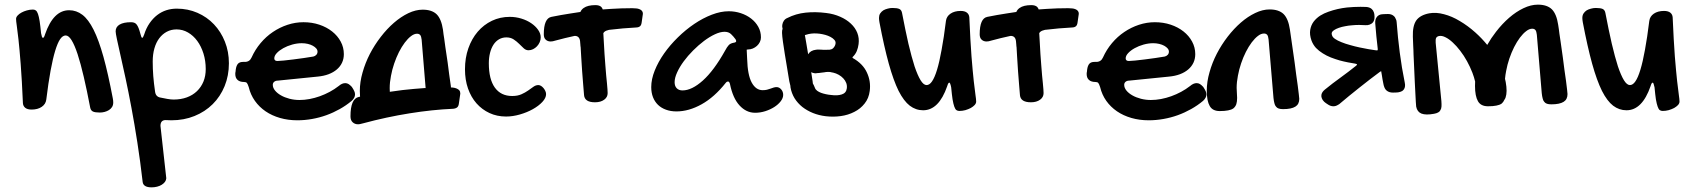

<svg xmlns="http://www.w3.org/2000/svg" viewBox="-20 -475 7226 822"><path d="M48.8 -394Q48.8 -401.4 55.2 -408.4Q61.5 -415.5 71.8 -421.1Q82 -426.8 95 -430.4Q107.9 -434.1 121.1 -434.1Q128.4 -434.1 133.5 -430.2Q138.7 -426.3 142.6 -415.3Q146.5 -404.3 149.7 -384.5Q152.8 -364.7 155.8 -333Q157.7 -323.2 159.4 -318.1Q161.1 -313 164.1 -313Q168.5 -313 172.9 -328.1Q208.5 -431.2 275.9 -431.2Q307.1 -431.2 332.8 -411.6Q358.4 -392.1 380.6 -347.9Q402.8 -303.7 422.9 -231.7Q442.9 -159.7 462.9 -54.2Q463.9 -48.8 464.4 -44.4Q464.8 -40 464.8 -36.1Q464.8 -24.9 459.7 -16.8Q454.6 -8.8 446.3 -3.7Q438 1.5 427.7 4.2Q417.5 6.8 407.2 6.8Q386.7 6.8 377.7 2.4Q368.7 -2 366.2 -14.2Q352.1 -88.4 338.6 -146Q325.2 -203.6 312.3 -242.9Q299.3 -282.2 286.6 -302.7Q273.9 -323.2 261.2 -323.2Q248.5 -323.2 237.5 -307.4Q226.6 -291.5 216.3 -257.8Q206.1 -224.1 196.5 -172.4Q187 -120.6 178.2 -48.8Q175.8 -29.3 158.7 -17.6Q141.6 -5.9 115.2 -5.9Q97.7 -5.9 88.4 -13.2Q79.1 -20.5 78.1 -33.2Q73.7 -134.8 68.6 -200.4Q63.5 -266.1 59.1 -305.9Q54.7 -345.7 51.8 -365.2Q48.8 -384.8 48.8 -394Z M475.1 -340.8Q475.1 -359.9 492.2 -369.9Q509.3 -379.9 541 -379.9Q548.3 -379.9 554.2 -377.9Q560.1 -376 564.7 -370.4Q569.3 -364.7 573.2 -355Q577.1 -345.2 581.1 -330.1Q585 -313 588.9 -313Q592.3 -313 597.2 -327.1Q606 -355 620.4 -375.7Q634.8 -396.5 652.8 -410.4Q670.9 -424.3 692.1 -431.2Q713.4 -438 736.8 -438Q784.2 -438 825.2 -420.2Q866.2 -402.3 896 -370.8Q925.8 -339.4 942.9 -296.6Q960 -253.9 960 -204.1Q960 -151.4 941.7 -106.4Q923.3 -61.5 890.6 -29.1Q857.9 3.4 812.7 21.7Q767.6 40 713.9 40L689 39.1Q667 39.1 667 64L691.9 288.1Q691.4 296.4 686.3 303.5Q681.2 310.5 672.6 315.9Q664.1 321.3 652.6 324.2Q641.1 327.1 628.9 327.1Q593.8 327.1 590.8 304.2Q580.6 215.3 568.1 135.3Q555.7 55.2 542.7 -13.9Q529.8 -83 517.6 -139.6Q505.4 -196.3 495.8 -238.3Q486.3 -280.3 480.7 -306.6Q475.1 -333 475.1 -340.8ZM633.8 -211.9Q633.8 -180.2 636.2 -149.2Q638.7 -118.2 644 -82Q647 -60.1 668 -57.1Q680.7 -54.2 696.5 -51.5Q712.4 -48.8 723.1 -48.8Q754.4 -48.8 779.8 -58.1Q805.2 -67.4 823.2 -84.7Q841.3 -102.1 851.1 -126Q860.8 -149.9 860.8 -179.2Q860.8 -214.8 851.1 -245.8Q841.3 -276.9 824.5 -299.8Q807.6 -322.8 784.9 -335.9Q762.2 -349.1 735.8 -349.1Q712.9 -349.1 694.1 -339.1Q675.3 -329.1 661.9 -311.3Q648.4 -293.5 641.1 -268.1Q633.8 -242.7 633.8 -211.9Z M1430.2 -106.9Q1444.3 -119.1 1458 -119.1Q1465.8 -119.1 1472.2 -115.2Q1478.5 -111.3 1486.3 -103Q1493.7 -91.8 1496.8 -84.7Q1500 -77.6 1500 -70.8Q1500 -56.2 1485.4 -43Q1461.9 -23.4 1434.6 -8.1Q1407.2 7.3 1377.4 18.1Q1347.7 28.8 1315.9 34.4Q1284.2 40 1252.9 40Q1213.4 40 1178.7 30Q1144 20 1116.9 1.5Q1089.8 -17.1 1071.3 -43.2Q1052.7 -69.3 1044.9 -102.1Q1040.5 -115.7 1036.9 -119.9Q1033.2 -124 1024.9 -124Q1006.8 -124 997.1 -132.8Q987.3 -141.6 987.3 -158.2Q987.3 -165 988.3 -167L989.3 -176.8Q991.7 -194.3 998.8 -202.1Q1005.9 -210 1021 -210H1028.3Q1048.8 -210 1057.1 -229Q1072.3 -262.7 1095.7 -290.5Q1119.1 -318.4 1148.4 -338.1Q1177.7 -357.9 1211.2 -368.9Q1244.6 -379.9 1279.3 -379.9Q1315.4 -379.9 1346.9 -369.4Q1378.4 -358.9 1401.9 -340.3Q1425.3 -321.8 1438.7 -296.9Q1452.1 -272 1452.1 -243.2Q1452.1 -223.1 1444.3 -206.5Q1436.5 -189.9 1421.9 -177.5Q1407.2 -165 1386.5 -157.2Q1365.7 -149.4 1339.4 -147L1169.9 -129.9Q1160.2 -129.9 1154.1 -125Q1147.9 -120.1 1147.9 -111.8Q1147.9 -99.1 1157.5 -87.4Q1167 -75.7 1182.9 -66.7Q1198.7 -57.6 1219.5 -52.2Q1240.2 -46.9 1262.2 -46.9Q1283.2 -46.9 1305.4 -51Q1327.6 -55.2 1349.4 -63Q1371.1 -70.8 1391.6 -81.8Q1412.1 -92.8 1430.2 -106.9ZM1321.3 -232.9Q1328.6 -234.4 1334 -240Q1339.4 -245.6 1339.4 -253.9Q1339.4 -261.2 1334 -267.6Q1328.6 -273.9 1319.3 -279.1Q1310.1 -284.2 1297.9 -287.1Q1285.6 -290 1272 -290Q1252 -290 1231 -284.2Q1210 -278.3 1192.9 -268.8Q1175.8 -259.3 1165 -247.8Q1154.3 -236.3 1154.3 -225.1Q1154.3 -213.9 1168 -213.9Q1176.3 -213.9 1194.8 -215.8Q1213.4 -217.8 1235.8 -220.5Q1258.3 -223.1 1281.2 -226.6Q1304.2 -230 1321.3 -232.9Z M1648.9 -82 1648.4 -97.7Q1648.4 -122.6 1653.8 -149.9Q1658.7 -176.8 1667.5 -202.6Q1676.3 -228.5 1688 -252Q1699.7 -274.9 1712.9 -292.5Q1726.1 -310.1 1739.7 -320.3Q1752.9 -330.6 1765.6 -330.6Q1774.4 -330.6 1779.3 -324.7Q1783.7 -318.8 1785.2 -304.7L1802.2 -98.1H1799.3Q1750.5 -94.7 1703.1 -89.4Q1675.8 -85.9 1648.9 -82ZM1934.6 -96.2Q1927.7 -99.1 1918.5 -100.1L1910.6 -100.6L1910.2 -106.4Q1906.7 -129.4 1903.3 -154.8L1896.5 -207.5Q1892.6 -233.9 1886.7 -273.4Q1884.8 -287.1 1881.8 -309.6L1878.9 -328.1L1876.5 -347.7Q1869.6 -393.6 1849.6 -413.6Q1829.1 -433.6 1789.6 -433.6Q1759.8 -433.6 1728 -418.5Q1696.3 -403.3 1666.5 -377.4Q1636.7 -351.6 1610.4 -317.4Q1583.5 -282.7 1563.5 -244.1Q1543.5 -205.1 1532.2 -164.6Q1520.5 -124 1520.5 -85.4Q1520.5 -72.3 1521.5 -61L1516.6 -60.1Q1480.5 -52.7 1480.5 22.9Q1480.5 40 1489.7 48.3Q1499 57.1 1512.7 57.1Q1518.1 57.1 1523.4 55.7Q1528.8 54.7 1535.6 52.7Q1635.3 25.9 1732.9 10.3Q1830.6 -5.4 1919.9 -9.3Q1931.2 -10.3 1937.5 -15.6Q1943.4 -20.5 1944.8 -33.2L1950.7 -74.2Q1950.7 -83 1946.3 -88.4Q1941.9 -93.3 1934.6 -96.2Z M2162.6 -402.8Q2188 -402.8 2211.9 -395.5Q2235.8 -388.2 2254.2 -375.7Q2272.5 -363.3 2283.7 -347.4Q2294.9 -331.5 2294.9 -314.9Q2294.9 -304.2 2290.5 -294.2Q2286.1 -284.2 2278.8 -276.6Q2271.5 -269 2262.2 -264.4Q2252.9 -259.8 2242.7 -259.8Q2231.4 -259.8 2222.2 -268.3Q2212.9 -276.9 2202.4 -287.4Q2191.9 -297.9 2179 -306.4Q2166 -314.9 2147.9 -314.9Q2130.4 -314.9 2116.2 -306.6Q2102.1 -298.3 2092.5 -283.4Q2083 -268.6 2077.9 -248.3Q2072.8 -228 2072.8 -204.1Q2072.8 -135.7 2098.6 -99.9Q2124.5 -64 2172.9 -64Q2195.8 -64 2212.2 -71.3Q2228.5 -78.6 2241 -87.4Q2253.4 -96.2 2263.7 -103.5Q2273.9 -110.8 2284.7 -110.8Q2290.5 -110.8 2296.4 -107.2Q2302.2 -103.5 2306.9 -97.9Q2311.5 -92.3 2314.7 -85.4Q2317.9 -78.6 2317.9 -71.8Q2317.9 -55.7 2302 -38.6Q2286.1 -21.5 2261.2 -7.6Q2236.3 6.3 2205.8 15.1Q2175.3 23.9 2146.5 23.9Q2107.9 23.9 2075.7 9Q2043.5 -5.9 2020 -32.5Q1996.6 -59.1 1983.6 -96.2Q1970.7 -133.3 1970.7 -178.2Q1970.7 -227.1 1985.1 -268.1Q1999.5 -309.1 2025.1 -339.1Q2050.8 -369.1 2085.9 -386Q2121.1 -402.8 2162.6 -402.8Z M2718.3 -435.5Q2711.4 -438.5 2703.6 -439Q2695.3 -439.9 2686.5 -439.9Q2640.1 -439.9 2596.2 -437L2560.5 -434.6Q2558.6 -441.4 2553.2 -446.3Q2544.4 -453.1 2529.3 -453.1Q2496.1 -453.1 2479 -440.9Q2469.2 -434.1 2464.8 -423.8L2423.8 -417.5Q2381.8 -411.1 2340.8 -402.8Q2308.1 -396.5 2308.1 -328.1Q2308.1 -312.5 2316.4 -305.2Q2324.7 -297.4 2337.4 -297.4Q2341.8 -297.4 2346.7 -298.3Q2351.6 -299.3 2357.9 -301.3Q2398.9 -312.5 2439.9 -321.3Q2460.4 -321.8 2463.4 -299.3Q2464.4 -291.5 2464.8 -282.7L2465.3 -275.4H2465.8L2468.3 -231.9Q2469.7 -200.2 2472.2 -170.9Q2474.1 -141.1 2476.6 -114.7Q2478.5 -88.4 2480.5 -67.4Q2483.4 -37.1 2527.3 -37.1Q2551.8 -37.1 2566.9 -48.3Q2581.5 -59.1 2581.5 -76.2Q2581.5 -87.4 2578.6 -118.2Q2575.2 -148.4 2571.8 -194.3Q2567.9 -240.2 2564.9 -299.3Q2564 -315.4 2563 -333Q2567.9 -342.3 2582.5 -345.7L2587.4 -347.2Q2647.9 -354.5 2704.6 -357.4Q2714.8 -357.9 2720.2 -362.8Q2725.6 -367.2 2727.1 -378.9L2732.4 -416Q2732.4 -423.8 2728.5 -428.2Q2724.6 -433.1 2718.3 -435.5Z M3100.1 -426.8Q3127 -426.8 3151.9 -418.5Q3176.8 -410.2 3195.8 -395.5Q3214.8 -380.9 3226.3 -360.4Q3237.8 -339.8 3237.8 -314.9Q3237.8 -304.7 3233.2 -295.2Q3228.5 -285.6 3220.7 -278.6Q3212.9 -271.5 3202.9 -267.3Q3192.9 -263.2 3182.1 -263.2Q3181.2 -263.2 3180.4 -262.9Q3179.7 -262.7 3178.7 -262.7Q3177.7 -262.2 3176.8 -262.2L3178.7 -223.1Q3180.7 -153.3 3198.5 -121.1Q3216.3 -88.9 3245.1 -88.9Q3255.4 -88.9 3263.4 -90.8Q3271.5 -92.8 3278.6 -95.5Q3285.6 -98.1 3292 -100.1Q3298.3 -102.1 3304.7 -102.1Q3315.9 -102.1 3324.5 -92.3Q3333 -82.5 3333 -68.8Q3333 -55.2 3322.5 -41.5Q3312 -27.8 3294.9 -16.8Q3277.8 -5.9 3256.3 1Q3234.9 7.8 3212.9 7.8Q3174.8 7.8 3146 -23.7Q3117.2 -55.2 3105 -116.2Q3102.1 -126 3097.2 -126Q3091.3 -126 3086.9 -120.1Q3038.6 -59.1 2983.9 -28.6Q2929.2 2 2876 2Q2851.1 2 2831.1 -5.4Q2811 -12.7 2797.1 -26.1Q2783.2 -39.6 2775.6 -58.8Q2768.1 -78.1 2768.1 -102.1Q2768.1 -135.7 2783 -172.9Q2797.9 -210 2823.2 -246.1Q2848.6 -282.2 2882.1 -314.9Q2915.5 -347.7 2952.4 -372.6Q2989.3 -397.5 3027.3 -412.1Q3065.4 -426.8 3100.1 -426.8ZM3084 -257.8Q3092.8 -274.4 3100.1 -282Q3107.4 -289.6 3121.1 -292Q3131.8 -293.5 3131.8 -298.8Q3131.8 -302.7 3128.9 -307.1Q3119.6 -319.8 3109.4 -329.3Q3099.1 -338.9 3082 -338.9Q3063.5 -338.9 3040.5 -328.1Q3017.6 -317.4 2993.9 -299.6Q2970.2 -281.7 2947.5 -259Q2924.8 -236.3 2907.2 -212.4Q2889.6 -188.5 2878.9 -165Q2868.2 -141.6 2868.2 -123Q2868.2 -106.4 2877.2 -97.2Q2886.2 -87.9 2901.9 -87.9Q2941.9 -87.9 2989.3 -130.4Q3036.6 -172.9 3084 -257.8Z M3537.6 -68.4Q3526.9 -69.3 3515.6 -71.8Q3504.4 -74.2 3495.1 -77.6Q3485.8 -81.1 3478.5 -86.4Q3471.2 -91.8 3468.8 -99.1Q3464.4 -110.4 3460 -117.7Q3459.5 -122.1 3459 -127Q3456.1 -145 3453.1 -165.5V-166Q3459 -162.6 3466.8 -161.6Q3469.2 -161.1 3472.2 -161.1Q3475.6 -161.6 3479 -162.1Q3485.8 -162.1 3494.1 -163.6Q3502.4 -164.6 3509.8 -165.5Q3516.1 -167 3522.5 -167Q3528.8 -167.5 3535.2 -166.5Q3538.6 -166 3541.5 -165Q3544.4 -164.1 3546.9 -164.1Q3559.6 -161.1 3570.8 -154.8Q3582 -148.4 3590.3 -139.6Q3598.6 -130.9 3603 -119.6Q3606.9 -108.9 3605.5 -97.2Q3603 -76.7 3584 -70.8Q3565.4 -64.5 3537.6 -68.4ZM3513.2 -325.7Q3525.4 -322.3 3535.6 -316.9Q3545.9 -311.5 3552.2 -304.2Q3558.6 -297.4 3557.1 -288.1Q3555.7 -277.3 3545.9 -267.6Q3540.5 -263.2 3531.7 -262.2Q3523.4 -261.7 3511.7 -261.7Q3508.3 -261.2 3505.4 -261.7L3499.5 -262.2Q3493.7 -262.2 3487.8 -262.7Q3481.9 -263.2 3474.1 -262.2Q3449.7 -259.3 3439.9 -242.7L3438 -253.9Q3434.1 -274.9 3431.6 -292Q3428.7 -309.1 3427.2 -317.4L3425.8 -324.7Q3433.6 -327.1 3441.4 -329.1Q3462.9 -334 3489.3 -330.6Q3500.5 -329.1 3513.2 -325.7ZM3630.9 -226.6 3629.4 -230Q3641.6 -241.2 3647.9 -255.9Q3653.8 -270.5 3655.8 -286.1Q3659.2 -311.5 3650.4 -334Q3641.6 -356.4 3622.6 -374Q3604 -391.6 3577.1 -403.3Q3549.8 -415.5 3517.1 -419.4Q3470.7 -425.3 3429.2 -420.9Q3387.2 -416.5 3350.6 -397.9Q3341.8 -394.5 3335.9 -386.2Q3330.6 -378.4 3329.1 -368.2Q3328.1 -360.8 3330.1 -353.5L3330.6 -352.5Q3327.6 -344.7 3328.1 -334Q3328.6 -320.3 3332 -295.9Q3335.4 -272 3339.8 -244.6Q3344.7 -215.8 3348.6 -191.4Q3353 -165.5 3355.5 -149.4Q3358.9 -125 3363.8 -107.9V-107.4L3364.3 -101.1Q3368.7 -75.7 3381.8 -54.2Q3395 -33.2 3415 -17.1Q3435.1 -1.5 3460.4 8.8Q3485.8 19 3514.6 22.5Q3547.4 26.4 3579.6 22Q3611.3 17.6 3637.7 3.9Q3664.1 -9.3 3681.6 -31.7Q3699.7 -54.2 3703.6 -85.9Q3709 -127 3691.4 -164.6Q3674.3 -202.1 3630.9 -226.6Z M4156.2 -68.8Q4153.3 -88.4 4148.9 -127.9Q4144.5 -168 4139.2 -233.9Q4134.3 -299.3 4129.9 -400.9Q4128.9 -413.6 4119.6 -420.9Q4110.4 -428.2 4092.8 -428.2Q4066.4 -428.2 4049.3 -416.5Q4032.2 -404.8 4029.8 -385.3Q4021 -313.5 4011.2 -261.7Q4002 -210 3991.7 -176.3Q3981.4 -142.6 3970.2 -126.5Q3959.5 -110.8 3946.8 -110.8Q3934.1 -110.8 3921.4 -131.3Q3908.7 -151.9 3895.5 -190.9Q3882.8 -230.5 3869.1 -288.1Q3856 -345.7 3841.8 -419.9Q3839.4 -432.1 3830.6 -436.5Q3821.3 -440.9 3800.8 -440.9Q3790.5 -440.9 3780.3 -438Q3770 -435.5 3761.7 -430.7Q3753.4 -425.3 3748 -417Q3743.2 -409.2 3743.2 -397.9Q3743.2 -394 3743.7 -389.6Q3744.1 -385.3 3745.1 -379.9Q3765.1 -274.4 3785.2 -202.1Q3805.2 -130.4 3827.1 -85.9Q3849.6 -42 3875 -22.5Q3900.9 -2.9 3932.1 -2.9Q3999.5 -2.9 4035.2 -106Q4039.6 -121.1 4043.9 -121.1Q4046.9 -121.1 4048.3 -115.7Q4050.3 -110.8 4052.2 -101.1Q4055.2 -69.3 4058.1 -49.8Q4061.5 -29.8 4065.4 -19Q4069.3 -7.8 4074.2 -3.9Q4079.6 0 4086.9 0Q4100.1 0 4112.8 -3.4Q4126 -7.3 4136.2 -12.7Q4146.5 -18.6 4152.8 -25.4Q4159.2 -32.7 4159.2 -40Q4159.2 -49.3 4156.2 -68.8Z M4584.5 -435.5Q4577.6 -438.5 4569.8 -439Q4561.5 -439.9 4552.7 -439.9Q4506.3 -439.9 4462.4 -437L4426.8 -434.6Q4424.8 -441.4 4419.4 -446.3Q4410.6 -453.1 4395.5 -453.1Q4362.3 -453.1 4345.2 -440.9Q4335.4 -434.1 4331.1 -423.8L4290 -417.5Q4248 -411.1 4207 -402.8Q4174.3 -396.5 4174.3 -328.1Q4174.3 -312.5 4182.6 -305.2Q4190.9 -297.4 4203.6 -297.4Q4208 -297.4 4212.9 -298.3Q4217.8 -299.3 4224.1 -301.3Q4265.1 -312.5 4306.2 -321.3Q4326.7 -321.8 4329.6 -299.3Q4330.6 -291.5 4331.1 -282.7L4331.5 -275.4H4332L4334.5 -231.9Q4335.9 -200.2 4338.4 -170.9Q4340.3 -141.1 4342.8 -114.7Q4344.7 -88.4 4346.7 -67.4Q4349.6 -37.1 4393.6 -37.1Q4418 -37.1 4433.1 -48.3Q4447.8 -59.1 4447.8 -76.2Q4447.8 -87.4 4444.8 -118.2Q4441.4 -148.4 4438 -194.3Q4434.1 -240.2 4431.2 -299.3Q4430.2 -315.4 4429.2 -333Q4434.1 -342.3 4448.7 -345.7L4453.6 -347.2Q4514.2 -354.5 4570.8 -357.4Q4581.1 -357.9 4586.4 -362.8Q4591.8 -367.2 4593.3 -378.9L4598.6 -416Q4598.6 -423.8 4594.7 -428.2Q4590.8 -433.1 4584.5 -435.5Z M5075.2 -106.9Q5089.4 -119.1 5103 -119.1Q5110.8 -119.1 5117.2 -115.2Q5123.5 -111.3 5131.3 -103Q5138.7 -91.8 5141.8 -84.7Q5145 -77.6 5145 -70.8Q5145 -56.2 5130.4 -43Q5106.9 -23.4 5079.6 -8.1Q5052.2 7.3 5022.5 18.1Q4992.7 28.8 4960.9 34.4Q4929.2 40 4897.9 40Q4858.4 40 4823.7 30Q4789.1 20 4762 1.5Q4734.9 -17.1 4716.3 -43.2Q4697.8 -69.3 4689.9 -102.1Q4685.5 -115.7 4681.9 -119.9Q4678.2 -124 4669.9 -124Q4651.9 -124 4642.1 -132.8Q4632.3 -141.6 4632.3 -158.2Q4632.3 -165 4633.3 -167L4634.3 -176.8Q4636.7 -194.3 4643.8 -202.1Q4650.9 -210 4666 -210H4673.3Q4693.8 -210 4702.1 -229Q4717.3 -262.7 4740.7 -290.5Q4764.2 -318.4 4793.5 -338.1Q4822.8 -357.9 4856.2 -368.9Q4889.6 -379.9 4924.3 -379.9Q4960.4 -379.9 4991.9 -369.4Q5023.4 -358.9 5046.9 -340.3Q5070.3 -321.8 5083.7 -296.9Q5097.2 -272 5097.2 -243.2Q5097.2 -223.1 5089.4 -206.5Q5081.5 -189.9 5066.9 -177.5Q5052.2 -165 5031.5 -157.2Q5010.7 -149.4 4984.4 -147L4814.9 -129.9Q4805.2 -129.9 4799.1 -125Q4793 -120.1 4793 -111.8Q4793 -99.1 4802.5 -87.4Q4812 -75.7 4827.9 -66.7Q4843.8 -57.6 4864.5 -52.2Q4885.3 -46.9 4907.2 -46.9Q4928.2 -46.9 4950.4 -51Q4972.7 -55.2 4994.4 -63Q5016.1 -70.8 5036.6 -81.8Q5057.1 -92.8 5075.2 -106.9ZM4966.3 -232.9Q4973.6 -234.4 4979 -240Q4984.4 -245.6 4984.4 -253.9Q4984.4 -261.2 4979 -267.6Q4973.6 -273.9 4964.4 -279.1Q4955.1 -284.2 4942.9 -287.1Q4930.7 -290 4917 -290Q4897 -290 4876 -284.2Q4855 -278.3 4837.9 -268.8Q4820.8 -259.3 4810.1 -247.8Q4799.3 -236.3 4799.3 -225.1Q4799.3 -213.9 4813 -213.9Q4821.3 -213.9 4839.8 -215.8Q4858.4 -217.8 4880.9 -220.5Q4903.3 -223.1 4926.3 -226.6Q4949.2 -230 4966.3 -232.9Z M5411.1 -305.7Q5409.7 -319.8 5405.3 -325.7Q5400.4 -331.5 5391.6 -331.5Q5378.9 -331.5 5365.7 -321.3Q5352.1 -311 5338.9 -293.5Q5325.7 -275.9 5314 -252.9Q5302.2 -229.5 5293.5 -203.6Q5284.7 -177.7 5279.8 -150.9Q5274.4 -123.5 5274.4 -98.6Q5274.4 -87.9 5275.4 -77.1Q5276.4 -66.4 5276.4 -55.7Q5276.4 -39.6 5272.9 -28.8Q5269 -18.1 5260.7 -11.2Q5252 -4.9 5237.8 -2.4Q5223.6 0.5 5202.1 0.5Q5171.4 0.5 5159.2 -21Q5146.5 -43 5146.5 -86.4Q5146.5 -125 5158.2 -165.5Q5169.4 -206.1 5189.5 -245.1Q5209.5 -283.7 5236.3 -318.4Q5262.7 -352.5 5292.5 -378.4Q5322.3 -404.3 5354 -419.4Q5385.7 -434.6 5415.5 -434.6Q5455.1 -434.6 5475.6 -414.6Q5495.6 -394.5 5502.4 -348.6Q5513.7 -270 5522.5 -208.5Q5525.9 -182.1 5529.3 -155.8Q5533.2 -129.9 5536.1 -107.4Q5539.1 -85.9 5540.5 -71.3Q5542.5 -56.2 5542.5 -51.8Q5542.5 -28.8 5525.9 -18.6Q5508.8 -7.8 5473.1 -7.8Q5461.9 -7.8 5454.6 -10.3Q5447.3 -12.7 5442.9 -18.6Q5438 -23.9 5436 -33.2Q5433.6 -42 5432.1 -55.7Z M5972.7 -250Q5964.4 -314 5959.5 -378.9Q5959.5 -383.3 5958.5 -386.7L5956.5 -392.1Q5953.1 -401.9 5946.3 -407.2Q5937 -415 5922.4 -415H5921.4Q5913.1 -414.6 5907.7 -414.6H5905.3Q5901.9 -414.1 5899.9 -414.1Q5896.5 -414.1 5894.5 -413.6Q5891.6 -413.6 5889.6 -412.6Q5879.4 -409.2 5874 -401.4Q5866.7 -391.6 5867.7 -375.5Q5870.1 -345.7 5872.6 -319.3Q5875 -292.5 5878.4 -266.6Q5878.4 -263.7 5878.4 -261.7L5877.9 -260.3V-259.8H5877L5875.5 -259.3Q5873 -259.3 5869.1 -259.8Q5856.9 -261.7 5838.4 -264.6Q5820.3 -267.6 5800.3 -272Q5779.8 -276.4 5759.8 -282.2Q5739.7 -287.6 5723.1 -294.4Q5706.5 -300.8 5695.3 -308.6Q5685.5 -315.4 5683.1 -322.8Q5681.2 -327.6 5681.2 -332Q5681.6 -335.4 5683.6 -338.9Q5686.5 -342.8 5693.4 -347.2Q5700.2 -351.6 5712.4 -356Q5725.1 -360.4 5739.3 -362.8Q5753.4 -365.7 5768.1 -366.7Q5783.2 -368.2 5797.9 -368.2H5798.8Q5813.5 -368.2 5826.7 -367.2Q5835.9 -366.7 5843.8 -369.6Q5853 -373 5858.4 -379.9Q5865.2 -389.2 5864.7 -404.3Q5864.7 -410.6 5863.8 -415Q5863.3 -418.9 5861.8 -422.4Q5858.9 -431.2 5852.1 -437Q5843.3 -444.3 5828.6 -445.3Q5816.4 -445.8 5804.7 -445.8Q5775.9 -445.8 5746.6 -442.9Q5706.1 -438.5 5667.5 -424.8Q5648.9 -418.5 5632.3 -408.2Q5615.7 -397.5 5604 -382.3Q5592.8 -367.2 5589.4 -347.2Q5585.9 -326.7 5594.7 -301.8Q5601.1 -284.2 5613.8 -270Q5626.5 -256.8 5643.1 -246.6Q5659.2 -236.3 5677.7 -229Q5696.8 -221.7 5715.3 -216.3Q5733.4 -211.4 5751 -208Q5768.1 -204.6 5781.7 -202.6Q5785.6 -201.7 5788.1 -200.7L5789.1 -199.7L5789.6 -199.2Q5790.5 -197.3 5785.6 -193.4Q5753.9 -168 5720.2 -143.6Q5686 -119.1 5651.9 -91.3Q5640.6 -82 5637.7 -71.3Q5635.7 -63 5638.7 -55.2Q5641.6 -46.4 5649.4 -39.1Q5656.2 -33.2 5663.6 -28.8Q5675.8 -20 5688.5 -20Q5694.3 -20 5700.2 -22Q5706.1 -24.4 5713.9 -29.3L5714.4 -29.8Q5733.4 -45.9 5755.4 -64Q5777.3 -82 5800.3 -100.1Q5823.2 -118.2 5845.7 -135.7Q5868.2 -152.8 5887.2 -167Q5890.6 -169.4 5893.1 -170.4L5893.6 -167.5Q5894.5 -162.1 5896 -153.8Q5897 -145 5898.9 -135.3Q5900.4 -126 5902.3 -117.7Q5903.8 -108.9 5906.2 -103Q5909.7 -92.8 5917 -86.9Q5927.2 -78.6 5943.4 -78.6H5943.8L5960.9 -79.1Q5964.8 -79.6 5968.3 -80.1Q5971.7 -80.6 5975.6 -82Q5980 -83.5 5983.4 -85.4Q5987.8 -88.9 5990.7 -92.8Q5998 -104 5994.1 -121.6Q5981 -185.5 5972.7 -250Z M6684.6 -127.9Q6681.6 -150.9 6677.7 -176.3L6670.9 -229Q6667 -255.4 6661.6 -294.9Q6659.7 -308.1 6656.2 -331.1L6653.8 -350.1L6650.9 -369.1Q6644 -415 6624 -435.1Q6603.5 -455.1 6564 -455.1Q6534.2 -455.1 6502.4 -439.9Q6470.7 -424.8 6440.9 -398.9Q6411.1 -373 6384.8 -338.9Q6363.8 -312 6347.2 -282.7Q6323.7 -311.5 6296.4 -335.9Q6264.2 -364.7 6230 -384.8Q6196.3 -405.3 6162.1 -414.1Q6128.4 -423.3 6099.1 -418Q6060.1 -410.6 6043.5 -387.7Q6027.3 -364.3 6028.8 -317.9Q6029.8 -302.2 6030.3 -279.3L6031.2 -260.7L6031.7 -242.7Q6033.7 -201.2 6034.7 -176.3L6037.1 -123Q6038.1 -97.2 6039.6 -74.2Q6040.5 -52.7 6041.5 -38.1Q6042.5 -22.9 6043 -18.6Q6047.4 3.9 6065.4 11.2Q6084 18.6 6119.1 12.2Q6130.4 10.3 6137.2 6.3Q6144 2.9 6147 -3.9Q6150.9 -10.3 6151.4 -19.5Q6151.9 -28.8 6150.9 -42.5L6126.5 -292Q6125.5 -306.2 6128.4 -312.5Q6132.3 -319.3 6141.1 -320.8Q6153.3 -323.2 6168.5 -315.4Q6183.6 -308.1 6199.7 -293Q6215.8 -278.3 6231.4 -257.8Q6247.6 -236.8 6260.7 -212.9Q6273.9 -189 6283.7 -163.6Q6291 -144.5 6295.4 -126Q6294.9 -116.7 6294.9 -106.9Q6294.9 -63.5 6307.6 -41.5Q6319.8 -20 6350.6 -20Q6372.1 -20 6386.2 -22.9Q6400.4 -25.4 6409.2 -31.7Q6416.5 -38.1 6420.4 -47.4Q6423.8 -51.8 6425.8 -57.6Q6434.1 -81.5 6426.3 -124L6423.3 -137.7Q6424.8 -154.3 6428.2 -171.4Q6433.1 -198.2 6441.9 -224.1Q6450.7 -250 6462.4 -273.4Q6474.1 -296.4 6487.3 -314Q6500.5 -331.5 6514.2 -341.8Q6527.3 -352.1 6540 -352.1Q6548.8 -352.1 6553.7 -346.2Q6558.1 -340.3 6559.6 -326.2L6580.6 -76.2Q6582 -62.5 6584.5 -53.7Q6586.4 -44.4 6591.3 -39.1Q6595.7 -33.2 6603 -30.8Q6610.4 -28.3 6621.6 -28.3Q6657.2 -28.3 6674.3 -39.1Q6690.9 -49.3 6690.9 -72.3Q6690.9 -76.7 6689 -91.8Q6687.5 -106.4 6684.6 -127.9Z M7167.5 -68.8Q7164.6 -88.4 7160.2 -127.9Q7155.8 -168 7150.4 -233.9Q7145.5 -299.3 7141.1 -400.9Q7140.1 -413.6 7130.9 -420.9Q7121.6 -428.2 7104 -428.2Q7077.6 -428.2 7060.5 -416.5Q7043.5 -404.8 7041 -385.3Q7032.2 -313.5 7022.5 -261.7Q7013.2 -210 7002.9 -176.3Q6992.7 -142.6 6981.4 -126.5Q6970.7 -110.8 6958 -110.8Q6945.3 -110.8 6932.6 -131.3Q6919.9 -151.9 6906.7 -190.9Q6894 -230.5 6880.4 -288.1Q6867.2 -345.7 6853 -419.9Q6850.6 -432.1 6841.8 -436.5Q6832.5 -440.9 6812 -440.9Q6801.8 -440.9 6791.5 -438Q6781.2 -435.5 6772.9 -430.7Q6764.6 -425.3 6759.3 -417Q6754.4 -409.2 6754.4 -397.9Q6754.4 -394 6754.9 -389.6Q6755.4 -385.3 6756.3 -379.9Q6776.4 -274.4 6796.4 -202.1Q6816.4 -130.4 6838.4 -85.9Q6860.8 -42 6886.2 -22.5Q6912.1 -2.9 6943.4 -2.9Q7010.7 -2.9 7046.4 -106Q7050.8 -121.1 7055.2 -121.1Q7058.1 -121.1 7059.6 -115.7Q7061.5 -110.8 7063.5 -101.1Q7066.4 -69.3 7069.3 -49.8Q7072.8 -29.8 7076.7 -19Q7080.6 -7.8 7085.4 -3.9Q7090.8 0 7098.1 0Q7111.3 0 7124 -3.4Q7137.2 -7.3 7147.5 -12.7Q7157.7 -18.6 7164.1 -25.4Q7170.4 -32.7 7170.4 -40Q7170.4 -49.3 7167.5 -68.8Z"/></svg>

Font: Gochi Hand Cyrillic
Style: Regular
Weight: 400
Designer: Juan Pablo del Peral; Denis Ignatov
Foundry: Juan Pablo del Peral; Denis Ignatov
Version: Version 1.00 June 29, 2018, initial release